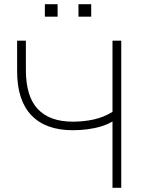

<svg xmlns="http://www.w3.org/2000/svg" viewBox="-20 -900 697 920"><path d="M519 0V-318Q496 -304 465 -294.5Q434 -285 399 -280.5Q364 -276 329 -276Q199 -276 130.5 -347.5Q62 -419 62 -559V-705H104V-565Q104 -438 161 -377.5Q218 -317 329 -317Q381 -317 429 -327.5Q477 -338 519 -364V-705H561V0ZM356 -820V-880H417V-820ZM195 -820V-880H256V-820Z"/></svg>

Font: Nunito Sans 12pt ExtraLight
Style: Regular
Weight: 200
Designer: Vernon Adams
Foundry: Vernon Adams
Version: Version 3.101;gftools[0.9.27]